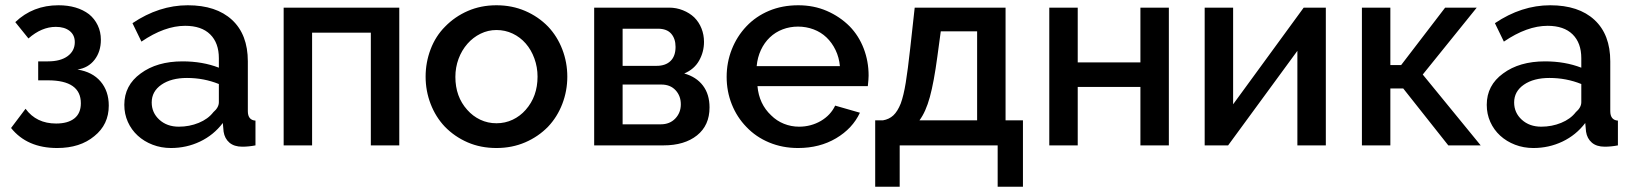

<svg xmlns="http://www.w3.org/2000/svg" viewBox="-20 -552 6202 729"><path d="M192 -450Q225 -450 244.5 -434.5Q264 -419 264 -392Q264 -359 237 -339Q210 -319 162 -319H125V-247H162Q287 -247 287 -160Q287 -122 262.5 -102.5Q238 -83 193 -83Q118 -83 77 -139L22 -66Q83 10 197 10Q284 10 338 -35Q393 -79 393 -151Q393 -206 362 -242.5Q331 -279 274 -288Q315 -294 339 -325Q363 -356 363 -401Q363 -431 351 -456Q339 -481 318 -498Q273 -532 202 -532Q105 -532 38 -468L88 -406Q138 -450 192 -450Z M826 -85 829 -52Q833 -26 851 -10.5Q869 5 900 5Q924 5 950 0V-94Q921 -96 921 -130V-319Q921 -421 861 -476.5Q801 -532 693 -532Q584 -532 483 -464L517 -394Q605 -454 683 -454Q745 -454 778 -421.5Q811 -389 811 -331V-295Q749 -319 673 -319Q576 -319 514 -273Q452 -228 452 -154Q452 -119 465.5 -89Q479 -59 503 -37Q527 -15 559.5 -2.5Q592 10 629 10Q688 10 739.5 -14.5Q791 -39 826 -85ZM556 -163Q556 -205 593 -230.5Q630 -256 690 -256Q754 -256 811 -233V-164Q811 -144 790 -126Q770 -100 734.5 -85.5Q699 -71 659 -71Q614 -71 585 -97.5Q556 -124 556 -163Z M1057 -523V0H1165V-428H1388V0H1496V-523Z M2061 -71Q2096 -108 2115 -157.5Q2134 -207 2134 -261Q2134 -315 2115 -364.5Q2096 -414 2061 -451Q2024 -489 1974 -510.5Q1924 -532 1865 -532Q1806 -532 1756.5 -510.5Q1707 -489 1670 -451Q1634 -415 1615 -365Q1596 -315 1596 -261Q1596 -207 1615 -157.5Q1634 -108 1669 -71Q1706 -33 1755.5 -11.5Q1805 10 1865 10Q1924 10 1974 -11.5Q2024 -33 2061 -71ZM1755 -386Q1776 -410 1804.5 -424Q1833 -438 1865 -438Q1898 -438 1926.5 -424.5Q1955 -411 1976 -387Q1997 -363 2009 -330Q2021 -297 2021 -261Q2021 -186 1976 -135Q1955 -111 1926.5 -97.5Q1898 -84 1865 -84Q1832 -84 1803.5 -97.5Q1775 -111 1754 -135Q1709 -185 1709 -260Q1709 -296 1721 -328.5Q1733 -361 1755 -386Z M2236 0H2499Q2579 0 2626.5 -38Q2674 -76 2674 -144Q2674 -194 2649 -227Q2624 -260 2578 -273Q2616 -289 2634.5 -322Q2653 -355 2653 -393Q2653 -420 2643.5 -444Q2634 -468 2616 -486Q2598 -503 2573 -513Q2548 -523 2521 -523H2236ZM2344 -443H2478Q2512 -443 2528.5 -424Q2545 -405 2545 -374Q2545 -339 2526 -320.5Q2507 -302 2473 -302H2344ZM2344 -231H2491Q2525 -231 2545 -209.5Q2565 -188 2565 -156Q2565 -124 2544 -102Q2523 -80 2489 -80H2344Z M3245 -124 3151 -151Q3134 -115 3097 -93Q3059 -71 3014 -71Q2984 -71 2956.5 -82Q2929 -93 2908 -114Q2862 -157 2856 -225H3275Q3278 -252 3278 -265Q3278 -319 3259.5 -367.5Q3241 -416 3206 -452Q3169 -489 3119.5 -510.5Q3070 -532 3011 -532Q2950 -532 2900 -511Q2850 -490 2814 -452Q2778 -414 2758.5 -364.5Q2739 -315 2739 -260Q2739 -205 2758.5 -156Q2778 -107 2814 -70Q2850 -32 2900.5 -11Q2951 10 3010 10Q3092 10 3154.5 -27Q3217 -64 3245 -124ZM2903 -410Q2924 -430 2951.5 -440.5Q2979 -451 3010 -451Q3041 -451 3069 -440.5Q3097 -430 3118 -410Q3139 -390 3152.5 -362Q3166 -334 3169 -301H2853Q2856 -334 2869 -362Q2882 -390 2903 -410Z M3396 157V0H3768V157H3864V-95H3798V-523H3453L3436 -369Q3427 -287 3419 -238Q3411 -189 3400 -159Q3388 -129 3372 -114Q3356 -99 3332 -95H3303V157ZM3539 -337 3552 -433H3690V-95H3471Q3495 -127 3510.5 -183.5Q3526 -240 3539 -337Z M3964 -523V0H4072V-222H4310V0H4418V-523H4310V-315H4072V-523Z M4554 -523V0H4643L4906 -359V0H5014V-523H4930L4662 -156V-523Z M5259 -305V-523H5151V0H5259V-216H5308L5479 0H5602L5382 -269L5587 -523H5467L5300 -305Z M5999 -85 6002 -52Q6006 -26 6024 -10.5Q6042 5 6073 5Q6097 5 6123 0V-94Q6094 -96 6094 -130V-319Q6094 -421 6034 -476.5Q5974 -532 5866 -532Q5757 -532 5656 -464L5690 -394Q5778 -454 5856 -454Q5918 -454 5951 -421.5Q5984 -389 5984 -331V-295Q5922 -319 5846 -319Q5749 -319 5687 -273Q5625 -228 5625 -154Q5625 -119 5638.5 -89Q5652 -59 5676 -37Q5700 -15 5732.5 -2.5Q5765 10 5802 10Q5861 10 5912.5 -14.5Q5964 -39 5999 -85ZM5729 -163Q5729 -205 5766 -230.5Q5803 -256 5863 -256Q5927 -256 5984 -233V-164Q5984 -144 5963 -126Q5943 -100 5907.5 -85.5Q5872 -71 5832 -71Q5787 -71 5758 -97.5Q5729 -124 5729 -163Z"/></svg>

Font: RT Raleway SemiBold
Style: Regular
Weight: 400
Designer: Matt McInerney, Pablo Impallari, Rodrigo Fuenzalida — Edited by Milan Moffatt in April 2016
Foundry: Matt McInerney, Pablo Impallari, Rodrigo Fuenzalida — Edited by Milan Moffatt in April 2016
Version: Version 3.001